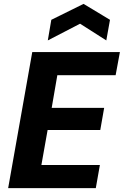

<svg xmlns="http://www.w3.org/2000/svg" viewBox="-20 -968 637 988"><path d="M22 0 146 -700H597L575 -581H275L246 -413H516L496 -299H225L193 -119H494L473 0ZM226 -760 244 -866 410 -948 546 -866 527 -760 392 -846Z"/></svg>

Font: DM Sans 17pt Black
Style: Italic
Weight: 900
Italic angle: -10°
Version: Version 4.004;gftools[0.9.30]